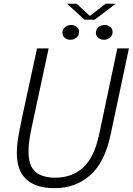

<svg xmlns="http://www.w3.org/2000/svg" viewBox="-20 -996 709 1026"><path d="M570.5 -274Q540 -129 462 -59.8Q384 9.5 272 9.5Q173 9.5 121.5 -36.8Q70 -83 70 -178Q70 -219 77.5 -262.8Q85 -306.5 100 -378L178 -737.5H240L162 -375Q151.5 -327.5 145 -294.5Q138.5 -261.5 135.5 -236.2Q132.5 -211 132.5 -185Q132.5 -110 169 -78.2Q205.5 -46.5 275.5 -46.5Q364.5 -46.5 424 -100.5Q483.5 -154.5 509.5 -276.5L607 -737.5H669ZM356 -783.5Q338.5 -783.5 326 -794Q313.5 -804.5 313.5 -821Q313.5 -839.5 327.5 -851Q341.5 -862.5 360 -862.5Q377.5 -862.5 390 -852.2Q402.5 -842 402.5 -825Q402.5 -806.5 388.5 -795Q374.5 -783.5 356 -783.5ZM535 -783.5Q517.5 -783.5 505 -794Q492.5 -804.5 492.5 -821Q492.5 -839.5 506.5 -851Q520.5 -862.5 539 -862.5Q556.5 -862.5 569 -852.2Q581.5 -842 581.5 -825Q581.5 -806.5 567.5 -795Q553.5 -783.5 535 -783.5ZM338 -976H389.5L460.5 -911L544 -976H598L486.5 -891H431.5Z"/></svg>

Font: Epilogue Light
Style: Italic
Weight: 300
Italic angle: -12°
Designer: Tyler Finck
Foundry: Etcetera Type Co
Version: Version 2.111; ttfautohint (v1.8.3)